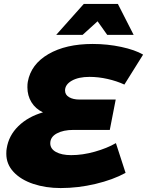

<svg xmlns="http://www.w3.org/2000/svg" viewBox="-20 -940 746 974"><path d="M658 -763H524L475 -832L399 -763H265L405 -920H578ZM706 -663 611 -511Q572 -529 525.5 -539.5Q479 -550 434 -550Q378 -550 344 -530.5Q310 -511 310 -481Q310 -459 330.5 -447Q351 -435 383 -435H567L537 -281H353Q301 -281 268 -263Q235 -245 235 -213Q235 -185 264 -169Q293 -153 341 -153Q399 -153 461 -170.5Q523 -188 568 -214L617 -63Q553 -28 464.5 -7Q376 14 288 14Q212 14 149 -7Q86 -28 49 -67.5Q12 -107 12 -160Q12 -178 14 -187Q24 -252 73 -300Q122 -348 198 -370Q160 -388 139.5 -421.5Q119 -455 119 -497Q119 -515 121 -525Q137 -614 225.5 -665.5Q314 -717 450 -717Q525 -717 595 -702Q665 -687 706 -663Z"/></svg>

Font: TypoPRO Montserrat Alternates
Style: Italic
Weight: 800
Italic angle: -11.3°
Designer: Julieta Ulanovsky
Foundry: Julieta Ulanovsky
Version: Version 6.001